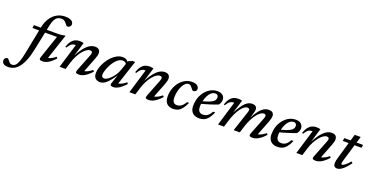

<svg xmlns="http://www.w3.org/2000/svg" viewBox="-213 -1626 5407 2796"><g transform="rotate(20 2490.0 -228.0)"><path d="M54.5 -395.5 61.5 -442.5H432.5Q462 -442.5 487.5 -445.2Q513 -448 533 -453.5H547L408 -37L390.5 -63Q411 -61.5 433.8 -67.8Q456.5 -74 481 -88Q505.5 -102 530.5 -123.5L547.5 -102.5Q509 -60 475.5 -35Q442 -10 413.2 0.5Q384.5 11 357.5 11Q325.5 11 315 0.5Q304.5 -10 313 -35L440 -409.5L479.5 -395.5ZM193 -114Q171.5 -10 142.5 61.5Q113.5 133 78 176.8Q42.5 220.5 1.5 240Q-39.5 259.5 -85.5 259.5Q-134.5 259.5 -158.2 240.8Q-182 222 -182 192Q-182 171 -167.8 156Q-153.5 141 -130 141Q-121.5 146 -113.2 156.5Q-105 167 -93 182Q-81.5 196.5 -69 202.5Q-56.5 208.5 -43.5 208.5Q-24 208.5 -6.8 199.5Q10.5 190.5 25.5 167Q40.5 143.5 54.2 102.2Q68 61 81 -4L168.5 -444Q185.5 -531.5 225.2 -592Q265 -652.5 322.8 -684.2Q380.5 -716 453 -716Q494.5 -716 522.2 -706.2Q550 -696.5 563.8 -679.8Q577.5 -663 577.5 -642Q577.5 -626.5 570.2 -614.8Q563 -603 549.8 -596.2Q536.5 -589.5 517.5 -589.5Q512.5 -594 504.2 -602.5Q496 -611 481.5 -630Q467.5 -649 449.2 -658.8Q431 -668.5 408.5 -668.5Q374 -668.5 348.2 -653Q322.5 -637.5 305 -604.2Q287.5 -571 276.5 -518.5Z M617 -296.5 599 -304Q619 -361.5 644.8 -394Q670.5 -426.5 701.5 -439.8Q732.5 -453 766.5 -453Q778 -453 788.5 -452Q799 -451 809.5 -449.2Q820 -447.5 831 -444.5L763.5 -221.5V-224Q791 -277 819.8 -319.5Q848.5 -362 878.5 -391.5Q908.5 -421 940 -436.8Q971.5 -452.5 1004 -452.5Q1050.5 -452.5 1069.5 -432Q1088.5 -411.5 1088.5 -379.5Q1088.5 -362.5 1083.2 -340.2Q1078 -318 1067 -290L968 -37L960.5 -63Q980.5 -62.5 1002.2 -69.5Q1024 -76.5 1048 -90.5Q1072 -104.5 1096.5 -125L1114.5 -104.5Q1075 -61.5 1040.8 -36Q1006.5 -10.5 977 0.2Q947.5 11 920.5 11Q885 11 875.2 -1Q865.5 -13 878 -44L979.5 -302.5Q985.5 -318.5 988.8 -329.8Q992 -341 992 -350Q992 -362.5 983.8 -370Q975.5 -377.5 956 -377.5Q931.5 -377.5 902.8 -358Q874 -338.5 845 -303Q816 -267.5 790.5 -218.8Q765 -170 747 -112L712.5 0H620L734 -378Q732.5 -378 730.8 -378Q729 -378 727 -378Q706.5 -378 688.5 -371.2Q670.5 -364.5 653.2 -347Q636 -329.5 617 -296.5Z M1410.5 -31.5 1466.5 -197.5H1475Q1434.5 -135 1402 -94.5Q1369.5 -54 1342.8 -31.2Q1316 -8.5 1292.8 0.8Q1269.5 10 1247.5 10Q1217.5 10 1195 -1.2Q1172.5 -12.5 1159.8 -35.5Q1147 -58.5 1147 -95Q1147 -135.5 1162.2 -183.2Q1177.5 -231 1204.8 -277.5Q1232 -324 1268.5 -362.5Q1305 -401 1348.5 -424.2Q1392 -447.5 1439 -447.5Q1473.5 -447.5 1496.5 -433.2Q1519.5 -419 1536.5 -389.5L1517.5 -360Q1510.5 -377.5 1495 -388.8Q1479.5 -400 1455.5 -400Q1421.5 -400 1390.2 -378.2Q1359 -356.5 1332.5 -321.5Q1306 -286.5 1286.5 -246.2Q1267 -206 1256 -168.8Q1245 -131.5 1245 -105Q1245 -83 1256.8 -72.2Q1268.5 -61.5 1288.5 -61.5Q1306.5 -61.5 1332.2 -77Q1358 -92.5 1385.5 -119.8Q1413 -147 1437 -183.5Q1461 -220 1475.5 -261.5L1529.5 -417.5L1589 -442.5H1630L1496.5 -36L1482.5 -63Q1501.5 -61 1524.5 -67.5Q1547.5 -74 1572.5 -88.5Q1597.5 -103 1623 -125.5L1640 -105Q1581.5 -41 1536.5 -15Q1491.5 11 1454 11Q1425.5 11 1414.2 0.2Q1403 -10.5 1410.5 -31.5Z M1698.5 -296.5 1680.5 -304Q1700.5 -361.5 1726.2 -394Q1752 -426.5 1783 -439.8Q1814 -453 1848 -453Q1859.5 -453 1870 -452Q1880.5 -451 1891 -449.2Q1901.5 -447.5 1912.5 -444.5L1845 -221.5V-224Q1872.5 -277 1901.2 -319.5Q1930 -362 1960 -391.5Q1990 -421 2021.5 -436.8Q2053 -452.5 2085.5 -452.5Q2132 -452.5 2151 -432Q2170 -411.5 2170 -379.5Q2170 -362.5 2164.8 -340.2Q2159.5 -318 2148.5 -290L2049.5 -37L2042 -63Q2062 -62.5 2083.8 -69.5Q2105.5 -76.5 2129.5 -90.5Q2153.5 -104.5 2178 -125L2196 -104.5Q2156.5 -61.5 2122.2 -36Q2088 -10.5 2058.5 0.2Q2029 11 2002 11Q1966.5 11 1956.8 -1Q1947 -13 1959.5 -44L2061 -302.5Q2067 -318.5 2070.2 -329.8Q2073.5 -341 2073.5 -350Q2073.5 -362.5 2065.2 -370Q2057 -377.5 2037.5 -377.5Q2013 -377.5 1984.2 -358Q1955.5 -338.5 1926.5 -303Q1897.5 -267.5 1872 -218.8Q1846.5 -170 1828.5 -112L1794 0H1701.5L1815.5 -378Q1814 -378 1812.2 -378Q1810.5 -378 1808.5 -378Q1788 -378 1770 -371.2Q1752 -364.5 1734.8 -347Q1717.5 -329.5 1698.5 -296.5Z M2475 -408Q2447 -408 2422.8 -386.2Q2398.5 -364.5 2380.5 -328.2Q2362.5 -292 2352.5 -247.5Q2342.5 -203 2342.5 -157Q2342.5 -103.5 2360.2 -81.2Q2378 -59 2415 -59Q2438 -59 2459 -67.8Q2480 -76.5 2500 -96.5Q2520 -116.5 2539.5 -151H2571.5Q2545 -90 2516.8 -54.8Q2488.5 -19.5 2455.8 -4.2Q2423 11 2382.5 11Q2316 11 2281 -25.5Q2246 -62 2246 -135Q2246 -202 2267 -259.8Q2288 -317.5 2324.5 -361Q2361 -404.5 2409 -429Q2457 -453.5 2511.5 -453.5Q2566 -453.5 2592.5 -432.2Q2619 -411 2619 -382Q2619 -359.5 2604 -347Q2589 -334.5 2567.5 -334Q2560 -334 2550.8 -344.2Q2541.5 -354.5 2529 -370.5Q2516.5 -387 2503.2 -397.5Q2490 -408 2475 -408Z M2886 -411.5Q2858.5 -411.5 2835.8 -396Q2813 -380.5 2794.8 -354Q2776.5 -327.5 2764 -294.5Q2751.5 -261.5 2744.8 -226Q2738 -190.5 2738 -157Q2738 -103.5 2759 -81.2Q2780 -59 2817.5 -59Q2842.5 -59 2864.2 -67.2Q2886 -75.5 2905.8 -95.2Q2925.5 -115 2944.5 -150.5H2977.5Q2950.5 -88.5 2921.8 -53.2Q2893 -18 2859.8 -3.5Q2826.5 11 2784.5 11Q2739.5 11 2707.2 -5.8Q2675 -22.5 2658.2 -54.8Q2641.5 -87 2641.5 -134Q2641.5 -188 2654.8 -236.2Q2668 -284.5 2692.8 -324Q2717.5 -363.5 2750 -392.5Q2782.5 -421.5 2821.2 -437.5Q2860 -453.5 2902 -453.5Q2943 -453.5 2968.5 -440.2Q2994 -427 3005.8 -405.5Q3017.5 -384 3017.5 -358.5Q3017.5 -335.5 3008.5 -313Q2999.5 -290.5 2985 -275.5Q2953.5 -263.5 2920.8 -252.2Q2888 -241 2854.8 -230.8Q2821.5 -220.5 2788.2 -211Q2755 -201.5 2722.5 -193.5L2724 -233.5Q2777 -247 2814 -260Q2851 -273 2874.5 -285.2Q2898 -297.5 2910.8 -310Q2923.5 -322.5 2928.2 -335.8Q2933 -349 2933 -363.5Q2933 -378 2927.8 -388.8Q2922.5 -399.5 2912 -405.5Q2901.5 -411.5 2886 -411.5Z M3658.5 -37 3651.5 -63Q3671 -62.5 3692.8 -69.5Q3714.5 -76.5 3738.5 -90.5Q3762.5 -104.5 3787.5 -125L3805 -104.5Q3766 -61.5 3731.8 -36Q3697.5 -10.5 3667.8 0.2Q3638 11 3611 11Q3575.5 11 3566 -1Q3556.5 -13 3568.5 -44L3670.5 -304Q3677 -320 3679.8 -330.5Q3682.5 -341 3682.5 -349.5Q3682.5 -362.5 3674.8 -370Q3667 -377.5 3648 -377.5Q3625.5 -377.5 3599.5 -359.5Q3573.5 -341.5 3547 -308.2Q3520.5 -275 3496 -228.5Q3471.5 -182 3452 -125L3412 0H3317.5L3418.5 -305.5Q3422 -316 3424.2 -324.2Q3426.5 -332.5 3427.5 -338.8Q3428.5 -345 3428.5 -350Q3428.5 -363 3420.8 -370.2Q3413 -377.5 3395 -377.5Q3371.5 -377.5 3345.5 -358.2Q3319.5 -339 3293.8 -303.5Q3268 -268 3244.5 -219.5Q3221 -171 3202.5 -112L3168 0H3075.5L3189.5 -378Q3188 -378 3186.2 -378Q3184.5 -378 3182.5 -378Q3162 -378 3144 -371.2Q3126 -364.5 3108.8 -347Q3091.5 -329.5 3072.5 -296.5L3054.5 -304Q3074.5 -361.5 3100.2 -394Q3126 -426.5 3157 -439.8Q3188 -453 3222 -453Q3233.5 -453 3244 -452Q3254.5 -451 3264.8 -449.2Q3275 -447.5 3286 -444.5L3221 -231V-233.5Q3255 -298.5 3284 -341.5Q3313 -384.5 3339.2 -408.8Q3365.5 -433 3390.2 -443.2Q3415 -453.5 3439.5 -453.5Q3481 -453.5 3499 -436.5Q3517 -419.5 3517 -391Q3517 -374 3511.8 -353Q3506.5 -332 3497.5 -303.5L3480 -245.5H3478.5Q3509 -305 3537.2 -345.2Q3565.5 -385.5 3592.2 -409.2Q3619 -433 3645 -443.2Q3671 -453.5 3697 -453.5Q3741.5 -453.5 3760.5 -435Q3779.5 -416.5 3779.5 -385.5Q3779.5 -368 3774 -344.5Q3768.5 -321 3756.5 -289.5Z M4099.5 -411.5Q4072 -411.5 4049.2 -396Q4026.5 -380.5 4008.2 -354Q3990 -327.5 3977.5 -294.5Q3965 -261.5 3958.2 -226Q3951.5 -190.5 3951.5 -157Q3951.5 -103.5 3972.5 -81.2Q3993.5 -59 4031 -59Q4056 -59 4077.8 -67.2Q4099.5 -75.5 4119.2 -95.2Q4139 -115 4158 -150.5H4191Q4164 -88.5 4135.2 -53.2Q4106.5 -18 4073.2 -3.5Q4040 11 3998 11Q3953 11 3920.8 -5.8Q3888.5 -22.5 3871.8 -54.8Q3855 -87 3855 -134Q3855 -188 3868.2 -236.2Q3881.5 -284.5 3906.2 -324Q3931 -363.5 3963.5 -392.5Q3996 -421.5 4034.8 -437.5Q4073.5 -453.5 4115.5 -453.5Q4156.5 -453.5 4182 -440.2Q4207.5 -427 4219.2 -405.5Q4231 -384 4231 -358.5Q4231 -335.5 4222 -313Q4213 -290.5 4198.5 -275.5Q4167 -263.5 4134.2 -252.2Q4101.5 -241 4068.2 -230.8Q4035 -220.5 4001.8 -211Q3968.5 -201.5 3936 -193.5L3937.5 -233.5Q3990.5 -247 4027.5 -260Q4064.5 -273 4088 -285.2Q4111.5 -297.5 4124.2 -310Q4137 -322.5 4141.8 -335.8Q4146.5 -349 4146.5 -363.5Q4146.5 -378 4141.2 -388.8Q4136 -399.5 4125.5 -405.5Q4115 -411.5 4099.5 -411.5Z M4286 -296.5 4268 -304Q4288 -361.5 4313.8 -394Q4339.5 -426.5 4370.5 -439.8Q4401.5 -453 4435.5 -453Q4447 -453 4457.5 -452Q4468 -451 4478.5 -449.2Q4489 -447.5 4500 -444.5L4432.5 -221.5V-224Q4460 -277 4488.8 -319.5Q4517.5 -362 4547.5 -391.5Q4577.5 -421 4609 -436.8Q4640.5 -452.5 4673 -452.5Q4719.5 -452.5 4738.5 -432Q4757.5 -411.5 4757.5 -379.5Q4757.5 -362.5 4752.2 -340.2Q4747 -318 4736 -290L4637 -37L4629.5 -63Q4649.5 -62.5 4671.2 -69.5Q4693 -76.5 4717 -90.5Q4741 -104.5 4765.5 -125L4783.5 -104.5Q4744 -61.5 4709.8 -36Q4675.5 -10.5 4646 0.2Q4616.5 11 4589.5 11Q4554 11 4544.2 -1Q4534.5 -13 4547 -44L4648.5 -302.5Q4654.5 -318.5 4657.8 -329.8Q4661 -341 4661 -350Q4661 -362.5 4652.8 -370Q4644.5 -377.5 4625 -377.5Q4600.5 -377.5 4571.8 -358Q4543 -338.5 4514 -303Q4485 -267.5 4459.5 -218.8Q4434 -170 4416 -112L4381.5 0H4289L4403 -378Q4401.5 -378 4399.8 -378Q4398 -378 4396 -378Q4375.5 -378 4357.5 -371.2Q4339.5 -364.5 4322.2 -347Q4305 -329.5 4286 -296.5Z M4864 -395.5 4872 -442.5H5162L5155 -395.5ZM4970 -136Q4966 -122 4963.5 -112.2Q4961 -102.5 4959.8 -95.8Q4958.5 -89 4958.5 -84.5Q4958.5 -75 4962.2 -71Q4966 -67 4972 -67Q4982.5 -67 4999.8 -77.5Q5017 -88 5039 -108.2Q5061 -128.5 5086 -158.5L5108.5 -140Q5082 -103 5056.8 -75Q5031.5 -47 5008 -28Q4984.5 -9 4962.8 0.8Q4941 10.5 4921 10.5Q4895.5 10.5 4880.2 -4Q4865 -18.5 4865 -54Q4865 -69 4869 -90.8Q4873 -112.5 4881.5 -141L4997.5 -539H5090Z"/></g></svg>

Font: Newsreader 16pt 16pt Medium
Style: Italic
Weight: 500
Italic angle: -17°
Version: Version 1.003